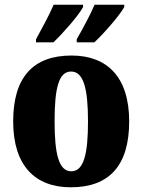

<svg xmlns="http://www.w3.org/2000/svg" viewBox="-20 -786 605 816"><path d="M306 -619V-606H381C421 -643 489 -721 508 -756V-766H382C363 -721 331 -663 306 -619ZM133 -619V-606H207C246 -643 315 -721 333 -756V-766H208C189 -721 157 -663 133 -619ZM281 10C444 10 529 -82 529 -270C529 -458 436 -550 284 -550C121 -550 36 -458 36 -270C36 -82 129 10 281 10ZM283 -58C230 -58 212 -131 212 -270C212 -410 229 -482 282 -482C335 -482 354 -410 354 -270C354 -131 336 -58 283 -58Z"/></svg>

Font: Noto Serif Armenian Condensed Black
Style: Regular
Weight: 900
Width: 3
Designer: Monotype Design Team
Foundry: Monotype Imaging Inc.
Version: Version 2.008